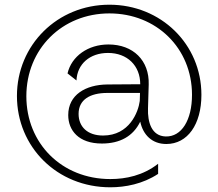

<svg xmlns="http://www.w3.org/2000/svg" viewBox="-20 -661 928 816"><path d="M52 -253C52 -37 222 135 449 135C512 135 587 121 652 78V35C588 85 515 100 449 100C242 100 92 -52 92 -252C92 -453 244 -604 445 -604C644 -604 796 -457 796 -258C796 -151 752 -79 684 -81C624 -83 607 -142 609 -200L612 -302C615 -404 546 -472 441 -472C354 -472 284 -422 267 -349L305 -319C308 -389 362 -436 439 -436C521 -436 576 -382 576 -303L436 -302C344 -301 270 -258 270 -172C270 -107 314 -51 413 -51C490 -51 546 -82 576 -144C588 -88 626 -49 687 -49C777 -49 836 -132 836 -258C836 -473 664 -641 445 -641C224 -641 52 -470 52 -253ZM314 -177C314 -237 362 -266 436 -266H575L574 -232C568 -185 530 -85 418 -85C352 -85 314 -122 314 -177Z"/></svg>

Font: Absans
Style: Regular
Weight: 400
Designer: Valerio Monopoli
Version: Version 1.200;Glyphs 3.2 (3217)